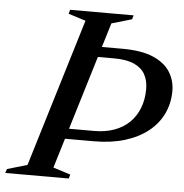

<svg xmlns="http://www.w3.org/2000/svg" viewBox="-78 -734 750 782"><g transform="rotate(5 296.5 -342.5)"><path d="M318 -202Q363.5 -202 400 -215.2Q436.5 -228.5 461.8 -253.2Q487 -278 500.5 -312.8Q514 -347.5 514 -390.5Q514 -425 500 -450.2Q486 -475.5 455 -489.5Q424 -503.5 374 -503.5H230L248 -545.5H403Q482 -545.5 529.8 -524.8Q577.5 -504 599.2 -469.2Q621 -434.5 621 -392Q621 -341.5 600.8 -299Q580.5 -256.5 541.8 -225.5Q503 -194.5 447.2 -177.2Q391.5 -160 320 -160H129.5L139.5 -202ZM243.5 -646 172.5 -668.5 177.5 -685H437L432 -668.5L349.5 -644.5L165.5 -39L236.5 -16.5L231.5 0H-28L-22.5 -16.5L59.5 -40.5Z"/></g></svg>

Font: Newsreader 36pt Medium
Style: Italic
Weight: 500
Italic angle: -17°
Designer: Hugues Gentile
Foundry: Production Type
Version: Version 1.003